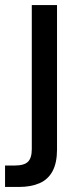

<svg xmlns="http://www.w3.org/2000/svg" viewBox="-48 -521 304 761"><path d="M-28 220V135H11Q48 135 63 120Q78 105 78 70V-501H178V72Q178 124 160.5 157Q143 190 109 205Q75 220 27 220Z"/></svg>

Font: DMSans_18ptMedium
Style: Regular
Weight: 500
Designer: Colophon Foundry, Jonny Pinhorn
Foundry: Colophon Foundry
Version: Version 4.004;gftools[0.9.30]